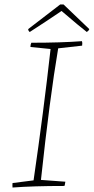

<svg xmlns="http://www.w3.org/2000/svg" viewBox="-20 -831 419 858"><path d="M368 -688Q339 -710 255 -782Q189 -737 116 -690L113 -688Q106 -693 106 -701L249 -811H264L379 -701Q377 -694 368 -688ZM36 7Q35 -4 36 -13L130 -25Q175 -334 206 -612L116 -621Q116 -632 120 -640Q253 -640 346 -647Q349 -639 347 -627L240 -615Q202 -391 163 -27L272 -19Q270 -4 268 0Q128 0 36 7Z"/></svg>

Font: Albura ExtraLight
Style: Italic
Weight: 156
Italic angle: -7°
Designer: Mercedes Jáuregui
Foundry: Omnibus-Type Team
Version: Version 1.000